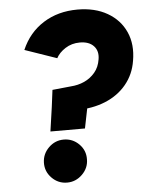

<svg xmlns="http://www.w3.org/2000/svg" viewBox="-52 -755 633 814"><g transform="rotate(-5 264.0 -348.5)"><path d="M161 -288 173 -382 252 -390Q283 -392 309.5 -404Q336 -416 355 -438.5Q374 -461 379 -494Q385 -529 365 -550.5Q345 -572 306 -572Q271 -572 244 -554.5Q217 -537 205 -514L69 -561Q100 -633 162.5 -672.5Q225 -712 308 -712Q382 -712 435 -681.5Q488 -651 512 -597.5Q536 -544 524 -475Q515 -418 480 -375.5Q445 -333 390 -310.5Q335 -288 266 -288ZM201 15Q163 15 136 -12.5Q109 -40 110 -78Q111 -115 138 -141.5Q165 -168 202 -168Q240 -168 267 -141Q294 -114 293 -76Q293 -39 265.5 -12Q238 15 201 15ZM149 -207 169 -346H324L296 -207Z"/></g></svg>

Font: Figtree Light ExtraBold
Style: Italic
Weight: 800
Italic angle: -9.5°
Version: Version 2.001;gftools[0.9.30]